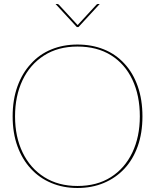

<svg xmlns="http://www.w3.org/2000/svg" viewBox="-20 -930 773 957"><path d="M366 7Q295 7 235.5 -18Q176 -43 134 -89Q91 -135 67 -201Q43 -267 43 -350Q43 -433 67 -499.5Q91 -566 134 -612Q176 -659 235.5 -683.5Q295 -708 366 -708Q438 -708 497.5 -684Q557 -660 600 -613Q643 -567 666.5 -500Q690 -433 690 -350Q690 -267 666.5 -201Q643 -135 600 -89Q557 -43 497.5 -18Q438 7 366 7ZM366 -3Q463 -3 532.5 -47Q602 -91 639.5 -169.5Q677 -248 677 -350Q677 -454 640 -532.5Q603 -611 533.5 -654.5Q464 -698 366 -698Q269 -698 199 -653Q129 -608 92 -529.5Q55 -451 55 -350Q55 -248 93 -169.5Q131 -91 201 -47Q271 -3 366 -3ZM477 -910 371 -795H363L257 -910H266Q270 -910 274 -906L367 -805L460 -906Q461 -907 463 -908.5Q465 -910 468 -910Z"/></svg>

Font: Aleo Thin
Style: Regular
Weight: 250
Designer: Alessio Laiso
Foundry: Alessio Laiso
Version: Version 2.001;gftools[0.9.29]